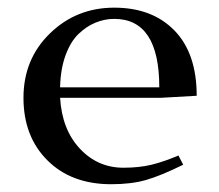

<svg xmlns="http://www.w3.org/2000/svg" viewBox="-20 -472 570 499"><path d="M276.9 -452.1Q375.5 -452.1 433.3 -392.8Q491.2 -333.5 491.2 -223.1L397.9 -217.8H136.2Q141.1 -135.3 187.5 -85.7Q233.9 -36.1 300.8 -36.1Q341.8 -36.1 374 -43.9Q406.2 -51.8 443.8 -67.9L456.1 -43.9Q397.5 -15.1 359.4 -4.2Q321.3 6.8 269 6.8Q165.5 6.8 103.3 -55.2Q41 -117.2 41 -217.8Q41 -318.4 109.9 -385.3Q178.7 -452.1 276.9 -452.1ZM136.2 -245.1H394Q394 -422.9 276.9 -422.9Q252 -422.9 228.5 -413.3Q205.1 -403.8 184.3 -384Q163.6 -364.3 150.4 -328.4Q137.2 -292.5 136.2 -245.1Z"/></svg>

Font: Dehuti Alt
Style: Bold
Weight: 700
Version: Version 1.2